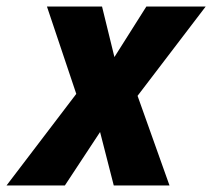

<svg xmlns="http://www.w3.org/2000/svg" viewBox="-77 -569 651 589"><path d="M-57 0H122L230 -164L272 0H443L345 -275L554 -549H372L274 -394L236 -549H67L157 -281Z"/></svg>

Font: Noto Sans SemiCondensed ExtraBold
Style: Italic
Weight: 800
Width: 4
Italic angle: -12°
Designer: Monotype Design Team
Foundry: Monotype Imaging Inc.
Version: Version 2.013